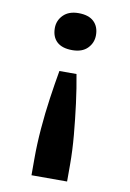

<svg xmlns="http://www.w3.org/2000/svg" viewBox="-82 -592 552 818"><g transform="rotate(10 193.5 -183.5)"><path d="M227 -284Q238 -226 246.5 -160Q255 -94 261 -27Q267 40 267 101V174H113V101Q113 39 118.5 -28.5Q124 -96 133.5 -162Q143 -228 153 -284ZM191 -541Q235 -541 257.5 -519.5Q280 -498 280 -461Q280 -428 257 -404.5Q234 -381 191 -381Q147 -381 124.5 -402Q102 -423 102 -461Q102 -494 125.5 -517.5Q149 -541 191 -541Z"/></g></svg>

Font: Lexend Exa Medium
Style: Regular
Weight: 500
Designer: Bonnie Shaver-Troup, Thomas Jockin
Foundry: Lexend
Version: Version 1.007